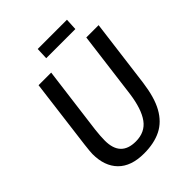

<svg xmlns="http://www.w3.org/2000/svg" viewBox="-254 -1040 1179 1179"><g transform="rotate(-45 336.0 -450.0)"><path d="M295.5 8Q184 8 126.2 -50.5Q68.5 -109 68.5 -213.5Q68.5 -231.5 75.5 -290.5L133.5 -747H243L186.5 -308Q180.5 -255 180.5 -218.5Q180.5 -80 311.5 -80Q392 -80 434.2 -138Q476.5 -196 492.5 -313.5L548 -747H655L598 -303.5Q590.5 -247.5 577.5 -202Q564.5 -156.5 545.5 -122.5Q507.5 -54 445.5 -23Q383.5 8 295.5 8ZM284 -831 287 -908H541L537 -831Z"/></g></svg>

Font: Merriweather Sans Italic
Style: Regular
Weight: 400
Italic angle: -7.5°
Designer: Eben Sorkin
Foundry: Eben Sorkin
Version: Version 1.008; ttfautohint (v1.7.19-72a1) -l 8 -r 50 -G 200 